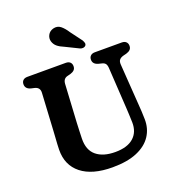

<svg xmlns="http://www.w3.org/2000/svg" viewBox="-165 -1061 1100 1207"><g transform="rotate(-20 385.0 -457.0)"><path d="M589 -298 572 -578Q570.5 -597.5 563 -606.5Q555.5 -615.5 540 -619L520 -624Q483.5 -633.5 483.5 -664Q483.5 -680.5 493.8 -690.2Q504 -700 522.5 -700H702.5Q721 -700 731.2 -690.2Q741.5 -680.5 741.5 -664Q741.5 -648 732 -638.5Q722.5 -629 705 -624L685 -619Q666 -614 657 -603.2Q648 -592.5 649.5 -572L668.5 -298.5Q670.5 -273 671.8 -248.8Q673 -224.5 673.5 -198.5Q675 -135.5 643 -86.5Q611 -37.5 545.8 -9.8Q480.5 18 381.5 18Q246 18 173.2 -39.8Q100.5 -97.5 102 -201Q102 -215.5 103.5 -238.8Q105 -262 106.5 -285.8Q108 -309.5 109 -326L123 -575Q125 -611 88.5 -619L68.5 -623.5Q32 -632.5 32 -664Q32 -680.5 42.2 -690.2Q52.5 -700 71.5 -700H328Q347 -700 357 -690.2Q367 -680.5 367 -664Q367 -648 357.5 -638.5Q348 -629 331 -624L311 -619Q281 -612 279 -577L264.5 -322Q263 -290 262 -264Q261 -238 260.5 -217Q259 -141 304 -103.8Q349 -66.5 430 -66.5Q510.5 -66.5 552.5 -103.5Q594.5 -140.5 593 -206Q592 -238.5 591 -259Q590 -279.5 589 -298ZM419.5 -871.5 476 -796Q481.5 -786 484 -777Q486.5 -768 480.5 -759.5Q474.5 -752.5 464.2 -751.2Q454 -750 444 -754L356.5 -797Q326 -809.5 309.5 -823.5Q293 -837.5 286.5 -859Q280.5 -880.5 291.2 -901.2Q302 -922 327 -929.5Q356.5 -937.5 378 -920.2Q399.5 -903 419.5 -871.5Z"/></g></svg>

Font: Fraunces 9pt S100 SemiBold
Style: Regular
Weight: 600
Version: Version 1.000; ttfautohint (v1.8.3)